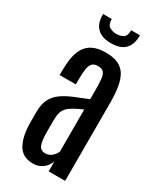

<svg xmlns="http://www.w3.org/2000/svg" viewBox="-229 -998 906 1082"><g transform="rotate(30 223.5 -457.0)"><path d="M181.2 6.3Q113.3 6.3 84 -45.7Q54.7 -97.7 54.2 -189V-254.9Q54.2 -305.7 70.8 -338.6Q87.4 -371.6 117.9 -393.3Q148.4 -415 189.9 -432.4Q231.4 -449.7 280.8 -469.2V-527.3Q280.8 -572.3 277.8 -599.9Q274.9 -627.4 263.4 -640.4Q252 -653.3 226.6 -653.3Q201.7 -653.3 189.2 -640.4Q176.8 -627.4 172.9 -599.6Q168.9 -571.8 168.9 -527.8V-501H63.5V-522Q63.5 -569.8 69.8 -609.9Q76.2 -649.9 93.5 -679.2Q110.8 -708.5 143.6 -724.9Q176.3 -741.2 229 -741.2Q278.3 -741.2 309.6 -725.8Q340.8 -710.4 357.9 -680.7Q375 -650.9 381.8 -606.7Q388.7 -562.5 388.7 -504.4V0H281.7V-65.4Q276.9 -49.3 263.9 -32.7Q251 -16.1 230.5 -4.9Q210 6.3 181.2 6.3ZM212.9 -78.1Q238.8 -78.1 257.1 -95.2Q275.4 -112.3 280.8 -129.4V-402.3Q245.1 -386.7 221.9 -373.5Q198.7 -360.4 185.5 -345.9Q172.4 -331.5 167 -311.5Q161.6 -291.5 161.6 -261.2V-190.4Q161.6 -130.9 172.1 -104.5Q182.6 -78.1 212.9 -78.1ZM223.1 -800.8Q164.6 -800.8 134.3 -830.1Q104 -859.4 104 -914.1V-921.4H160.2Q160.2 -883.8 179.7 -872.6Q199.2 -861.3 224.1 -861.3Q248.5 -861.3 267.6 -872.1Q286.6 -882.8 286.6 -921.4H343.3V-915Q343.3 -860.4 313.7 -830.6Q284.2 -800.8 223.1 -800.8Z"/></g></svg>

Font: Antonio Medium
Style: Regular
Weight: 500
Designer: Vernon Adams
Foundry: Vernon Adams
Version: Version 1.002